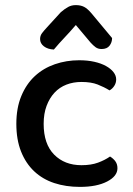

<svg xmlns="http://www.w3.org/2000/svg" viewBox="-20 -718 521 752"><path d="M299 -397Q267 -397 240 -386.5Q213 -376 193.5 -355Q174 -334 162.5 -303.5Q151 -273 151 -233Q151 -154 192 -112.5Q233 -71 299 -71Q337 -71 364 -81Q391 -91 411 -105Q424 -97 432 -86Q440 -75 440 -59Q440 -28 399.5 -7Q359 14 293 14Q238 14 192.5 -1Q147 -16 114 -47Q81 -78 62.5 -124.5Q44 -171 44 -233Q44 -295 63.5 -342Q83 -389 116.5 -420Q150 -451 195 -466.5Q240 -482 290 -482Q323 -482 349.5 -476Q376 -470 395 -459.5Q414 -449 424.5 -435.5Q435 -422 435 -407Q435 -393 427.5 -381.5Q420 -370 409 -364Q388 -377 362.5 -387Q337 -397 299 -397ZM277 -620Q253 -592 232 -570Q211 -548 191 -524Q167 -525 152 -536.5Q137 -548 137 -565Q137 -578 144.5 -588Q152 -598 165 -612L218 -670Q233 -683 246.5 -690.5Q260 -698 277 -698Q296 -698 309.5 -691Q323 -684 339 -665L419 -569Q419 -552 409 -539Q399 -526 378 -526Q364 -526 354.5 -533Q345 -540 335 -551Z"/></svg>

Font: Baloo Bhai 2 Medium
Style: Regular
Weight: 500
Designer: Supriya Tembe, Noopur Datye and Ek Type
Foundry: Ek Type
Version: Version 1.640;PS 1.000;hotconv 16.6.51;makeotf.lib2.5.65220;